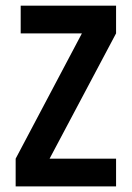

<svg xmlns="http://www.w3.org/2000/svg" viewBox="-20 -663 469 683"><path d="M53.6 -642.9H392.9V-544.3L156.4 -98.6H392.9V0H35.7V-98.6L271.4 -544.3H53.6Z"/></svg>

Font: Aire Exterior
Style: Regular
Weight: 400
Width: 4
Designer: Jayvee Enaguas (HarvettFox96)
Version: 20190503.02